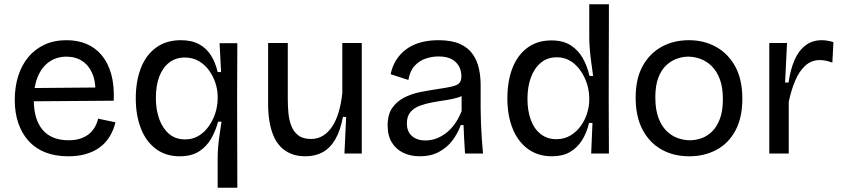

<svg xmlns="http://www.w3.org/2000/svg" viewBox="-20 -718 3936 898"><path d="M300 13Q238 13 191.5 -5.5Q145 -24 113.5 -59Q82 -94 65.5 -142.5Q49 -191 49 -250Q49 -311 65 -362Q81 -413 112 -450.5Q143 -488 188 -509Q233 -530 291 -530Q343 -530 384.5 -512.5Q426 -495 455.5 -460Q485 -425 500 -372Q515 -319 512 -247L107 -244V-306L455 -309L425 -267Q430 -329 413.5 -370Q397 -411 365.5 -432Q334 -453 291 -453Q245 -453 210.5 -429Q176 -405 157 -360Q138 -315 138 -251Q138 -159 179.5 -110.5Q221 -62 301 -62Q333 -62 356.5 -70Q380 -78 396.5 -91.5Q413 -105 423.5 -123.5Q434 -142 439 -163L520 -146Q511 -109 493 -79.5Q475 -50 447.5 -29.5Q420 -9 383 2Q346 13 300 13Z M998 160V22Q998 -4 1000.5 -33Q1003 -62 1007.5 -91.5Q1012 -121 1016 -149H1000Q989 -107 967.5 -69.5Q946 -32 910.5 -9.5Q875 13 820 13Q755 13 708.5 -22Q662 -57 638.5 -118.5Q615 -180 615 -258Q615 -337 638.5 -398.5Q662 -460 709.5 -495Q757 -530 826 -530Q877 -530 911.5 -511Q946 -492 967 -458.5Q988 -425 998 -381H1014L1007 -516H1090L1089 -263L1090 160ZM846 -66Q877 -66 902 -79Q927 -92 945 -113Q963 -134 975 -159Q987 -184 992.5 -209Q998 -234 998 -254V-266Q998 -298 987.5 -330Q977 -362 957.5 -389Q938 -416 909.5 -432.5Q881 -449 844 -449Q802 -449 771.5 -425.5Q741 -402 725 -360Q709 -318 709 -260Q709 -204 725 -160.5Q741 -117 771 -91.5Q801 -66 846 -66Z M1409 13Q1370 13 1341 1Q1312 -11 1291.5 -32.5Q1271 -54 1258.5 -84.5Q1246 -115 1240 -152Q1234 -189 1234 -232V-517H1326V-253Q1326 -222 1329 -189.5Q1332 -157 1342.5 -129.5Q1353 -102 1375 -85Q1397 -68 1435 -68Q1466 -68 1491 -83.5Q1516 -99 1534.5 -127.5Q1553 -156 1564.5 -195.5Q1576 -235 1581 -283V-517H1672V-220V0H1591L1599 -171H1584Q1572 -107 1548 -66Q1524 -25 1489 -6Q1454 13 1409 13Z M1944 13Q1901 13 1867 -3Q1833 -19 1813 -51Q1793 -83 1793 -131Q1793 -183 1815 -214Q1837 -245 1872 -262.5Q1907 -280 1948.5 -288Q1990 -296 2030 -302Q2071 -308 2094.5 -313.5Q2118 -319 2128 -329.5Q2138 -340 2138 -361Q2138 -388 2126 -409Q2114 -430 2091 -442Q2068 -454 2031 -454Q2001 -454 1971 -444Q1941 -434 1919 -410Q1897 -386 1890 -344L1807 -371Q1815 -409 1833.5 -438Q1852 -467 1880.5 -488Q1909 -509 1947 -519.5Q1985 -530 2030 -530Q2092 -530 2131 -512.5Q2170 -495 2191 -464.5Q2212 -434 2220 -397Q2228 -360 2228 -322V-211Q2228 -179 2229.5 -142.5Q2231 -106 2233.5 -69Q2236 -32 2239 0H2155Q2153 -33 2151 -66Q2149 -99 2148 -133H2135Q2121 -94 2096 -61Q2071 -28 2033 -7.5Q1995 13 1944 13ZM1970 -61Q1993 -61 2016 -68.5Q2039 -76 2062 -92.5Q2085 -109 2104.5 -135Q2124 -161 2139 -198V-291L2166 -287Q2150 -271 2123.5 -262.5Q2097 -254 2065 -249.5Q2033 -245 2001 -239Q1969 -233 1942.5 -223Q1916 -213 1899.5 -193.5Q1883 -174 1883 -141Q1883 -102 1907 -81.5Q1931 -61 1970 -61Z M2561 13Q2496 13 2449 -21.5Q2402 -56 2377.5 -117Q2353 -178 2353 -258Q2353 -338 2376.5 -399Q2400 -460 2446.5 -494.5Q2493 -529 2559 -529Q2614 -529 2649.5 -506Q2685 -483 2706 -445.5Q2727 -408 2737 -363H2754Q2750 -393 2745.5 -425.5Q2741 -458 2738.5 -488.5Q2736 -519 2736 -543V-698H2828L2827 -253L2828 0H2745L2751 -143H2735Q2724 -96 2701.5 -61Q2679 -26 2645 -6.5Q2611 13 2561 13ZM2582 -67Q2619 -67 2647.5 -84Q2676 -101 2696 -128.5Q2716 -156 2726 -188.5Q2736 -221 2736 -250V-262Q2736 -282 2730.5 -307Q2725 -332 2713 -357Q2701 -382 2683 -403Q2665 -424 2640.5 -437Q2616 -450 2584 -450Q2540 -450 2509.5 -424.5Q2479 -399 2463 -355.5Q2447 -312 2447 -256Q2447 -199 2463 -156.5Q2479 -114 2509.5 -90.5Q2540 -67 2582 -67Z M3204 13Q3130 13 3073.5 -19Q3017 -51 2985 -112Q2953 -173 2953 -261Q2953 -351 2986.5 -410.5Q3020 -470 3076 -500Q3132 -530 3202 -530Q3273 -530 3329.5 -498.5Q3386 -467 3419 -406.5Q3452 -346 3452 -257Q3452 -167 3419.5 -107Q3387 -47 3330.5 -17Q3274 13 3204 13ZM3207 -62Q3234 -62 3261 -71.5Q3288 -81 3310.5 -103Q3333 -125 3347 -162Q3361 -199 3361 -254Q3361 -310 3346.5 -348Q3332 -386 3308.5 -409Q3285 -432 3256 -442.5Q3227 -453 3199 -453Q3173 -453 3146 -443.5Q3119 -434 3096 -412.5Q3073 -391 3059 -354.5Q3045 -318 3045 -263Q3045 -207 3059 -168.5Q3073 -130 3096.5 -106.5Q3120 -83 3149 -72.5Q3178 -62 3207 -62Z M3578 0V-277V-517H3661L3652 -332H3668Q3677 -393 3696 -437Q3715 -481 3747 -505.5Q3779 -530 3824 -530Q3835 -530 3848 -528Q3861 -526 3878 -521L3873 -425Q3858 -431 3843 -434Q3828 -437 3814 -437Q3775 -437 3746.5 -411Q3718 -385 3699.5 -341.5Q3681 -298 3669 -242V0Z"/></svg>

Font: Bricolage Grotesque 48pt Condensed ExtraBold
Style: Regular
Weight: 400
Version: Version 1.000;gftools[0.9.30]